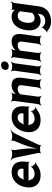

<svg xmlns="http://www.w3.org/2000/svg" viewBox="1302 -2080 986 3629"><g transform="rotate(-90 1794.5 -265.0)"><path d="M356 -538C318 -538 283 -531 250 -518C158 -479 88 -390 71 -265L69 -246C64 -211 65 -178 73 -147C95 -55 169 10 296 10C377 10 440 -16 487 -57C501 -69 529 -80 541 -79L542 -83C529 -84 504 -98 495 -111L469 -146C463 -154 461 -169 463 -177L459 -178C457 -170 447 -153 438 -146C408 -120 369 -104 321 -104C256 -104 218 -140 209 -192C207 -206 198 -226 190 -233L187 -229C195 -223 219 -218 235 -218H515C529 -218 550 -209 557 -202L559 -204C553 -212 547 -234 549 -248L553 -278C574 -434 512 -538 356 -538ZM421 -326 420 -320C420 -317 418 -311 420 -310L423 -312C422 -314 416 -314 413 -314H253C236 -314 208 -308 197 -301L200 -297C211 -305 226 -328 233 -344C251 -389 285 -424 339 -424C400 -424 429 -387 421 -326Z M792 -347 771 -491C769 -506 777 -536 785 -545L781 -548C773 -538 743 -528 728 -528H688C650 -528 599 -546 578 -563L576 -559C597 -543 624 -498 631 -462L718 -34C721 -21 716 7 709 16L712 18C720 10 747 0 761 0H823C837 0 862 10 868 18L871 16C866 7 869 -21 876 -34L1079 -462C1096 -498 1137 -543 1162 -559L1160 -563C1135 -546 1078 -528 1040 -528H1000C985 -528 959 -538 953 -548L949 -545C955 -536 953 -506 947 -491L888 -347C842 -235 802 -85 790 3H794C806 -85 808 -235 792 -347Z M1401 -538C1363 -538 1328 -531 1295 -518C1203 -479 1133 -390 1116 -265L1114 -246C1109 -211 1110 -178 1118 -147C1140 -55 1214 10 1341 10C1422 10 1485 -16 1532 -57C1546 -69 1574 -80 1586 -79L1587 -83C1574 -84 1549 -98 1540 -111L1514 -146C1508 -154 1506 -169 1508 -177L1504 -178C1502 -170 1492 -153 1483 -146C1453 -120 1414 -104 1366 -104C1301 -104 1263 -140 1254 -192C1252 -206 1243 -226 1235 -233L1232 -229C1240 -223 1264 -218 1280 -218H1560C1574 -218 1595 -209 1602 -202L1604 -204C1598 -212 1592 -234 1594 -248L1598 -278C1619 -434 1557 -538 1401 -538ZM1466 -326 1465 -320C1465 -317 1463 -311 1465 -310L1468 -312C1467 -314 1461 -314 1458 -314H1298C1281 -314 1253 -308 1242 -301L1245 -297C1256 -305 1271 -328 1278 -344C1296 -389 1330 -424 1384 -424C1445 -424 1474 -387 1466 -326Z M1925 -423C1984 -423 2005 -397 1997 -337L1958 -50C1955 -26 1936 11 1922 24L1923 26C1938 14 1977 0 2001 0H2042C2066 0 2101 14 2112 26L2115 24C2105 11 2096 -26 2099 -50L2138 -336C2155 -460 2121 -538 1999 -538C1942 -538 1895 -517 1859 -487C1847 -477 1830 -460 1824 -450L1827 -448C1833 -459 1838 -478 1839 -493V-498C1840 -511 1851 -534 1859 -542L1857 -545C1849 -537 1824 -528 1810 -528H1758C1734 -528 1699 -542 1688 -554L1686 -552C1696 -539 1704 -502 1701 -478L1643 -50C1640 -26 1621 11 1607 24L1608 26C1623 14 1662 0 1686 0H1727C1751 0 1786 14 1797 26L1800 24C1790 11 1781 -26 1784 -50L1826 -359C1826 -362 1828 -378 1826 -379L1823 -375C1825 -374 1837 -383 1839 -385C1859 -407 1888 -423 1925 -423Z M2355 -50 2413 -478C2416 -502 2436 -539 2450 -552L2448 -554C2433 -542 2394 -528 2370 -528H2329C2305 -528 2270 -542 2259 -554L2257 -552C2267 -539 2275 -502 2272 -478L2214 -50C2211 -26 2192 11 2178 24L2179 26C2194 14 2233 0 2257 0H2298C2322 0 2357 14 2368 26L2371 24C2361 11 2352 -26 2355 -50ZM2358 -592C2405 -592 2441 -619 2447 -665C2453 -711 2425 -738 2378 -738C2332 -738 2295 -709 2289 -665C2283 -619 2312 -592 2358 -592Z M2750 -423C2809 -423 2830 -397 2822 -337L2783 -50C2780 -26 2761 11 2747 24L2748 26C2763 14 2802 0 2826 0H2867C2891 0 2926 14 2937 26L2940 24C2930 11 2921 -26 2924 -50L2963 -336C2980 -460 2946 -538 2824 -538C2767 -538 2720 -517 2684 -487C2672 -477 2655 -460 2649 -450L2652 -448C2658 -459 2663 -478 2664 -493V-498C2665 -511 2676 -534 2684 -542L2682 -545C2674 -537 2649 -528 2635 -528H2583C2559 -528 2524 -542 2513 -554L2511 -552C2521 -539 2529 -502 2526 -478L2468 -50C2465 -26 2446 11 2432 24L2433 26C2448 14 2487 0 2511 0H2552C2576 0 2611 14 2622 26L2625 24C2615 11 2606 -26 2609 -50L2651 -359C2651 -362 2653 -378 2651 -379L2648 -375C2650 -374 2662 -383 2664 -385C2684 -407 2713 -423 2750 -423Z M3349 -31 3347 -17C3337 57 3287 98 3213 98C3165 98 3131 80 3106 56C3099 48 3094 32 3094 24H3090C3090 32 3084 48 3077 57L3040 100C3030 111 3006 127 2996 129L2997 133C3007 131 3027 137 3036 146C3072 183 3132 208 3205 208C3242 208 3278 203 3310 193C3401 165 3473 96 3489 -18L3552 -478C3555 -502 3575 -539 3589 -552L3587 -554C3572 -542 3533 -528 3509 -528H3456C3445 -528 3428 -535 3424 -542L3421 -539C3425 -533 3427 -514 3425 -504V-502C3421 -489 3419 -471 3422 -462L3426 -464C3424 -473 3413 -488 3404 -497C3379 -522 3345 -538 3292 -538C3259 -538 3228 -532 3200 -519C3114 -479 3058 -389 3041 -268L3039 -258C3028 -178 3040 -112 3070 -67C3097 -24 3144 10 3216 10C3269 10 3309 -8 3341 -36C3348 -41 3356 -49 3359 -55L3356 -56C3352 -51 3350 -39 3349 -31ZM3394 -361 3368 -166C3368 -163 3366 -149 3367 -148L3371 -151C3369 -152 3359 -145 3357 -142C3337 -119 3308 -104 3267 -104C3248 -104 3233 -108 3220 -116C3183 -140 3171 -193 3180 -258L3182 -268C3193 -349 3231 -423 3312 -423C3351 -423 3375 -409 3389 -387C3391 -385 3400 -376 3402 -377L3400 -381C3398 -380 3394 -364 3394 -361Z"/></g></svg>

Font: Asimov
Style: EdgeIt
Weight: 500
Designer: Google
Version: Version 2.000980: 2014